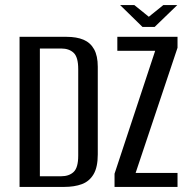

<svg xmlns="http://www.w3.org/2000/svg" viewBox="-20 -736 735 756"><path d="M57 0V-591H242Q282 -591 309 -579.5Q336 -568 350.5 -542Q365 -516 365 -473V-128Q365 -78 348.5 -50Q332 -22 302.5 -11Q273 0 232 0ZM137 -42H221Q252 -42 270 -59Q288 -76 288 -123V-464Q288 -511 270 -528Q252 -545 221 -545H137ZM431 0V-52L591 -536H442V-591H679V-548L514 -55H679V0ZM541 -630 453 -716H509L566 -670L623 -716H678L589 -630Z"/></svg>

Font: Alumni Sans Medium
Style: Regular
Weight: 500
Designer: Robert E. Leuschke
Foundry: Robert E. Leuschke
Version: Version 1.018